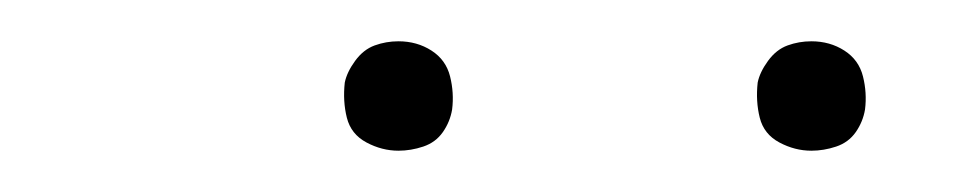

<svg xmlns="http://www.w3.org/2000/svg" viewBox="-20 -732 472 93"><path d="M373 -659Q379 -659 385 -661Q391 -663 394.5 -668Q398 -673 399 -679Q400 -687 398 -695Q396 -703 389 -707.5Q382 -712 373 -712Q367 -712 361.5 -710Q356 -708 352 -702.5Q348 -697 347 -692Q346 -683 348 -675Q350 -667 357.5 -663Q365 -659 373 -659ZM173 -659Q179 -659 185 -661Q191 -663 194.5 -668Q198 -673 199 -679Q200 -687 198 -695Q196 -703 189 -707.5Q182 -712 173 -712Q167 -712 161.5 -710Q156 -708 152 -702.5Q148 -697 147 -692Q146 -683 148 -675Q150 -667 157.5 -663Q165 -659 173 -659Z"/></svg>

Font: Iosevka Sparkle Thin Oblique
Style: Regular
Weight: 100
Italic angle: -9°
Designer: Belleve Invis
Foundry: Belleve Invis
Version: Version 4.5.0; ttfautohint (v1.8.3)